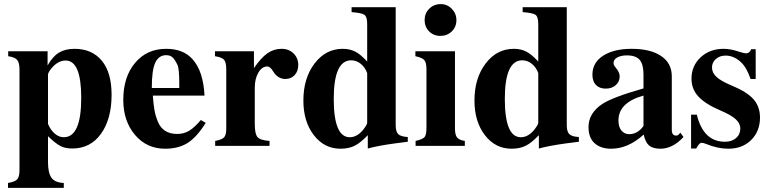

<svg xmlns="http://www.w3.org/2000/svg" viewBox="-20 -711 3753 936"><path d="M212 -461V-392Q237 -436 267.5 -454.5Q298 -473 343 -473Q428 -473 476 -415.5Q524 -358 524 -249Q524 -131 472.5 -59Q421 13 332 13Q298 13 274 0.5Q250 -12 214 -47V79Q214 131 230.5 155Q247 179 291 181V205H19V181Q54 175 64.5 162.5Q75 150 75 118V-372Q75 -405 64 -418.5Q53 -432 20 -437V-461ZM214 -346V-107Q226 -78 246.5 -60Q267 -42 291 -42Q376 -42 376 -234Q376 -416 300 -416Q263 -416 232 -379Q214 -358 214 -346Z M959 -126 983 -112Q939 -42 894.5 -14Q850 14 785 14Q695 14 638 -53.5Q581 -121 581 -224Q581 -336 638.5 -404.5Q696 -473 790 -473Q873 -473 918 -423Q971 -365 977 -245H725Q728 -203 733 -174.5Q738 -146 750 -117Q762 -88 785.5 -73Q809 -58 844 -58Q876 -58 902 -73.5Q928 -89 959 -126ZM854 -282V-303Q854 -376 845 -395Q833 -420 821.5 -431Q810 -442 790 -442Q754 -442 737 -405.5Q720 -369 720 -282Z M1218 -461V-379Q1253 -430 1284 -451.5Q1315 -473 1353 -473Q1388 -473 1411 -450.5Q1434 -428 1434 -394Q1434 -364 1416.5 -345Q1399 -326 1371 -326Q1334 -326 1311 -364Q1297 -387 1283 -387Q1257 -387 1239.5 -357Q1222 -327 1222 -283V-106Q1222 -58 1235.5 -42.5Q1249 -27 1294 -24V0H1029V-24Q1062 -30 1072.5 -41.5Q1083 -53 1083 -84V-373Q1083 -408 1072 -420Q1061 -432 1028 -437V-461Z M1968 -20 1906 -12Q1824 -1 1773 13V-52Q1738 -15 1709 -0.5Q1680 14 1640 14Q1561 14 1510 -52Q1459 -118 1459 -221Q1459 -330 1513.5 -401.5Q1568 -473 1651 -473Q1685 -473 1711.5 -459.5Q1738 -446 1770 -411V-594Q1770 -629 1757 -638.5Q1744 -648 1694 -652V-676H1909V-101Q1909 -69 1921.5 -57Q1934 -45 1968 -43ZM1770 -112V-355Q1759 -384 1738 -400.5Q1717 -417 1692 -417Q1607 -417 1607 -229Q1607 -42 1685 -42Q1721 -42 1751 -79Q1770 -104 1770 -112Z M2205 -613Q2205 -580 2182.5 -558Q2160 -536 2127 -536Q2094 -536 2072 -558Q2050 -580 2050 -613Q2050 -646 2072.5 -668.5Q2095 -691 2129 -691Q2160 -691 2182.5 -668Q2205 -645 2205 -613ZM2246 0H2006V-24Q2041 -32 2050 -43Q2059 -54 2059 -88V-373Q2059 -406 2048.5 -418Q2038 -430 2005 -437V-461H2198V-85Q2198 -53 2208.5 -40.5Q2219 -28 2246 -24Z M2802 -20 2740 -12Q2658 -1 2607 13V-52Q2572 -15 2543 -0.5Q2514 14 2474 14Q2395 14 2344 -52Q2293 -118 2293 -221Q2293 -330 2347.5 -401.5Q2402 -473 2485 -473Q2519 -473 2545.5 -459.5Q2572 -446 2604 -411V-594Q2604 -629 2591 -638.5Q2578 -648 2528 -652V-676H2743V-101Q2743 -69 2755.5 -57Q2768 -45 2802 -43ZM2604 -112V-355Q2593 -384 2572 -400.5Q2551 -417 2526 -417Q2441 -417 2441 -229Q2441 -42 2519 -42Q2555 -42 2585 -79Q2604 -104 2604 -112Z M3297 -64 3312 -43Q3259 14 3200 14Q3163 14 3144.5 -1.5Q3126 -17 3118 -55Q3042 14 2959 14Q2909 14 2879 -12.5Q2849 -39 2849 -92Q2849 -159 2916 -204Q2966 -237 3117 -280V-348Q3117 -397 3098.5 -419Q3080 -441 3036 -441Q3008 -441 2989.5 -431Q2971 -421 2971 -404Q2971 -393 2982 -381Q3001 -358 3001 -339Q3001 -313 2982 -296Q2963 -279 2933 -279Q2902 -279 2885 -297Q2868 -315 2868 -347Q2868 -406 2920.5 -439.5Q2973 -473 3059 -473Q3151 -473 3203 -438Q3255 -403 3255 -339V-78Q3255 -50 3276 -50Q3283 -50 3287 -54ZM3117 -97V-245Q2995 -211 2995 -124Q2995 -92 3009.5 -74.5Q3024 -57 3047 -57Q3089 -57 3117 -97Z M3664 -326H3639Q3620 -382 3592 -408Q3558 -440 3517 -440Q3489 -440 3470 -423.5Q3451 -407 3451 -382Q3451 -356 3473.5 -335.5Q3496 -315 3547 -294Q3622 -263 3653.5 -227Q3685 -191 3685 -138Q3685 -71 3642 -28.5Q3599 14 3531 14Q3479 14 3423 -9Q3408 -15 3400 -15Q3389 -15 3374 13H3349V-152H3377Q3409 -20 3514 -20Q3548 -20 3568.5 -38Q3589 -56 3589 -85Q3589 -109 3567 -129.5Q3545 -150 3493 -172Q3418 -204 3384.5 -240.5Q3351 -277 3351 -327Q3351 -390 3395.5 -431.5Q3440 -473 3508 -473Q3542 -473 3586 -458Q3608 -451 3617 -451Q3634 -451 3642 -471H3664Z"/></svg>

Font: STIX
Style: Bold
Weight: 700
Designer: MicroPress Inc., with final additions and corrections provided by Coen Hoffman, Elsevier (retired)
Version: Version 1.1.1